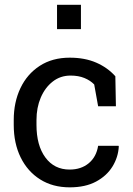

<svg xmlns="http://www.w3.org/2000/svg" viewBox="-20 -782 561 812"><path d="M274.9 10.3Q203.1 10.3 149.9 -23.2Q96.7 -56.6 67.4 -116.2Q38.1 -175.8 38.1 -253.9V-274.4Q38.1 -349.6 66.4 -409.2Q94.7 -468.8 147.9 -503.4Q201.2 -538.1 274.9 -538.1Q338.9 -538.1 387 -517.1Q435.1 -496.1 467.8 -459.5L470.2 -332.5H395L378.4 -424.8Q361.8 -441.9 336.9 -452.1Q312 -462.4 278.3 -462.4Q235.4 -462.4 202.9 -437Q170.4 -411.6 152.3 -369.1Q134.3 -326.7 134.3 -274.4V-253.9Q134.3 -167 171.9 -116Q209.5 -64.9 274.4 -64.9Q323.2 -64.9 355.5 -91.8Q387.7 -118.7 395 -165.5H481.4L482.4 -162.6Q480 -117.2 455.6 -77.6Q431.2 -38.1 386 -13.9Q340.8 10.3 274.9 10.3ZM221.2 -658.7V-761.7H322.3V-658.7Z"/></svg>

Font: Roboto Slab
Style: Regular
Weight: 400
Designer: Google
Version: Version 2.000; ttfautohint (v1.8.1.43-b0c9)